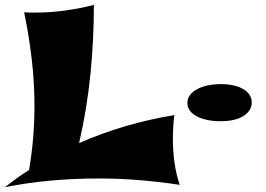

<svg xmlns="http://www.w3.org/2000/svg" viewBox="-22 -748 1082 781"><path d="M709 3.9Q626 -8.8 543.7 -15.4Q461.4 -22 377 -22Q282.7 -22 188.2 -13.7Q93.8 -5.4 -2 13.2Q22 -5.4 46.1 -22.9Q70.3 -40.5 96.2 -56.2Q107.4 -122.6 112.8 -187Q118.2 -251.5 118.2 -316.9Q118.2 -414.1 106.9 -509Q95.7 -604 76.2 -698.2Q86.4 -697.3 97.4 -697Q108.4 -696.8 119.1 -696.8Q181.2 -696.8 240.7 -704.8Q300.3 -712.9 359.9 -728Q359.9 -586.9 345.9 -446.5Q332 -306.2 299.8 -166Q391.1 -206.1 487.3 -234.4Q583.5 -262.7 687 -279.8Q681.2 -230.5 681.2 -183.1Q681.2 -135.7 687.5 -88.9Q693.8 -42 709 3.9ZM1002 -332Q1002 -314.5 993.2 -300.3Q984.4 -286.1 968 -275.9Q951.7 -265.6 928.2 -260.3Q904.8 -254.9 875 -254.9Q844.7 -254.9 820.1 -260.3Q795.4 -265.6 777.6 -275.1Q759.8 -284.7 750 -298.3Q740.2 -312 740.2 -329.1Q740.2 -346.7 750.5 -360.8Q760.7 -375 779.1 -385Q797.4 -395 822.5 -400.4Q847.7 -405.8 877 -405.8Q904.8 -405.8 927.7 -400.6Q950.7 -395.5 967.3 -385.7Q983.9 -376 992.9 -362.3Q1002 -348.6 1002 -332Z"/></svg>

Font: Shojumaru
Style: Regular
Weight: 400
Version: Version 1.001